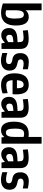

<svg xmlns="http://www.w3.org/2000/svg" viewBox="1485 -2333 858 3868"><g transform="rotate(90 1914.0 -399.0)"><path d="M243 9Q199 9 151 -0.5Q103 -10 50 -27V-808H187V-486Q210 -517 245 -533Q280 -549 322 -549Q494 -549 494 -287Q494 -222 480.5 -168.5Q467 -115 437.5 -76Q408 -37 360 -15Q312 7 243 9ZM247 -83Q276 -83 296.5 -92.5Q317 -102 329.5 -124Q342 -146 348 -182Q354 -218 354 -271Q354 -322 349.5 -356.5Q345 -391 335.5 -412Q326 -433 310 -442Q294 -451 272 -451Q252 -451 236.5 -442.5Q221 -434 210 -415Q199 -396 193 -365Q187 -334 187 -289V-94Q215 -83 247 -83Z M688 5Q623 5 584 -37.5Q545 -80 545 -150Q545 -304 737 -318L829 -324V-341Q829 -372 825 -392Q821 -412 810.5 -424Q800 -436 782 -440.5Q764 -445 737 -445Q726 -445 707.5 -443.5Q689 -442 668.5 -440Q648 -438 628.5 -435.5Q609 -433 596 -430L587 -530Q630 -538 674.5 -543Q719 -548 758 -548Q867 -548 916.5 -507.5Q966 -467 966 -377V0H853L842 -65H834Q808 -36 770 -15.5Q732 5 688 5ZM739 -96Q761 -96 785.5 -109.5Q810 -123 829 -136V-240L767 -234Q720 -229 700.5 -212.5Q681 -196 681 -162Q681 -130 696 -113Q711 -96 739 -96Z M1202 10Q1131 10 1048 -16V-118Q1080 -106 1121 -99Q1162 -92 1198 -92Q1271 -92 1271 -151Q1271 -177 1255.5 -192Q1240 -207 1205 -214Q1181 -218 1154 -224.5Q1127 -231 1103.5 -247.5Q1080 -264 1065 -295.5Q1050 -327 1050 -381Q1050 -462 1096.5 -506Q1143 -550 1228 -550Q1261 -550 1298.5 -545Q1336 -540 1376 -531V-429Q1331 -440 1305.5 -443Q1280 -446 1257 -446Q1219 -446 1198 -430.5Q1177 -415 1177 -387Q1177 -355 1195 -342.5Q1213 -330 1242 -324Q1270 -318 1298.5 -309.5Q1327 -301 1350 -284Q1373 -267 1387.5 -237.5Q1402 -208 1402 -160Q1402 -80 1349 -35Q1296 10 1202 10Z M1691 9Q1576 9 1516.5 -60Q1457 -129 1457 -263Q1457 -405 1515.5 -477Q1574 -549 1690 -549Q1788 -549 1834.5 -488Q1881 -427 1881 -299Q1881 -271 1880 -255.5Q1879 -240 1877 -223H1595Q1600 -151 1623 -123.5Q1646 -96 1699 -96Q1728 -96 1769 -103Q1810 -110 1857 -124L1862 -22Q1827 -8 1780 0.5Q1733 9 1691 9ZM1686 -446Q1644 -446 1622 -414.5Q1600 -383 1595 -311H1759Q1757 -384 1740.5 -415Q1724 -446 1686 -446Z M2074 5Q2009 5 1970 -37.5Q1931 -80 1931 -150Q1931 -304 2123 -318L2215 -324V-341Q2215 -372 2211 -392Q2207 -412 2196.5 -424Q2186 -436 2168 -440.5Q2150 -445 2123 -445Q2112 -445 2093.5 -443.5Q2075 -442 2054.5 -440Q2034 -438 2014.5 -435.5Q1995 -433 1982 -430L1973 -530Q2016 -538 2060.5 -543Q2105 -548 2144 -548Q2253 -548 2302.5 -507.5Q2352 -467 2352 -377V0H2239L2228 -65H2220Q2194 -36 2156 -15.5Q2118 5 2074 5ZM2125 -96Q2147 -96 2171.5 -109.5Q2196 -123 2215 -136V-240L2153 -234Q2106 -229 2086.5 -212.5Q2067 -196 2067 -162Q2067 -130 2082 -113Q2097 -96 2125 -96Z M2604 9Q2431 9 2431 -256Q2431 -402 2493 -475.5Q2555 -549 2679 -549Q2691 -549 2704 -548Q2717 -547 2738 -544V-808H2874V0H2749L2741 -54H2737Q2689 9 2604 9ZM2652 -89Q2672 -89 2688 -97.5Q2704 -106 2715 -125Q2726 -144 2732 -175Q2738 -206 2738 -251V-445Q2709 -456 2675 -456Q2647 -456 2627 -446.5Q2607 -437 2594.5 -415.5Q2582 -394 2576.5 -359Q2571 -324 2571 -272Q2571 -221 2575.5 -186.5Q2580 -152 2589.5 -130Q2599 -108 2614.5 -98.5Q2630 -89 2652 -89Z M3089 5Q3024 5 2985 -37.5Q2946 -80 2946 -150Q2946 -304 3138 -318L3230 -324V-341Q3230 -372 3226 -392Q3222 -412 3211.5 -424Q3201 -436 3183 -440.5Q3165 -445 3138 -445Q3127 -445 3108.5 -443.5Q3090 -442 3069.5 -440Q3049 -438 3029.5 -435.5Q3010 -433 2997 -430L2988 -530Q3031 -538 3075.5 -543Q3120 -548 3159 -548Q3268 -548 3317.5 -507.5Q3367 -467 3367 -377V0H3254L3243 -65H3235Q3209 -36 3171 -15.5Q3133 5 3089 5ZM3140 -96Q3162 -96 3186.5 -109.5Q3211 -123 3230 -136V-240L3168 -234Q3121 -229 3101.5 -212.5Q3082 -196 3082 -162Q3082 -130 3097 -113Q3112 -96 3140 -96Z M3603 10Q3532 10 3449 -16V-118Q3481 -106 3522 -99Q3563 -92 3599 -92Q3672 -92 3672 -151Q3672 -177 3656.5 -192Q3641 -207 3606 -214Q3582 -218 3555 -224.5Q3528 -231 3504.5 -247.5Q3481 -264 3466 -295.5Q3451 -327 3451 -381Q3451 -462 3497.5 -506Q3544 -550 3629 -550Q3662 -550 3699.5 -545Q3737 -540 3777 -531V-429Q3732 -440 3706.5 -443Q3681 -446 3658 -446Q3620 -446 3599 -430.5Q3578 -415 3578 -387Q3578 -355 3596 -342.5Q3614 -330 3643 -324Q3671 -318 3699.5 -309.5Q3728 -301 3751 -284Q3774 -267 3788.5 -237.5Q3803 -208 3803 -160Q3803 -80 3750 -35Q3697 10 3603 10Z"/></g></svg>

Font: Encode Sans Compressed
Style: Bold
Weight: 700
Designer: Pablo Impallari, Andres Torresi
Foundry: Pablo Impallari, Andres Torresi
Version: Version 1.000; ttfautohint (v1.00) -l 8 -r 50 -G 200 -x 14 -